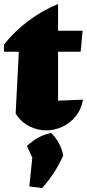

<svg xmlns="http://www.w3.org/2000/svg" viewBox="-31 -645 439 969"><path d="M262 -625V-490H386L376 -384H262V-137L388 -142Q379 -92 350.5 -57.5Q322 -23 283 -5Q244 13 202 13Q159 13 117.5 -7.5Q76 -28 48 -72L64 -384H-11V-420Q39 -484 109.5 -537.5Q180 -591 262 -625ZM117 296 132 151 105 92Q159 40 227 26Q276 75 288 140Q249 228 182 304Z"/></svg>

Font: Piazzolla Black
Style: Regular
Weight: 900
Designer: Juan Pablo del Peral
Foundry: Huerta Tipografica
Version: Version 1.330